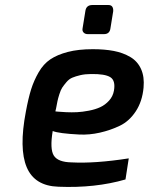

<svg xmlns="http://www.w3.org/2000/svg" viewBox="-20 -737 593 765"><path d="M309 -624 320 -692Q323 -717 348 -717H412Q423 -717 427.5 -710Q432 -703 431 -692L420 -624Q417 -601 394 -601H330Q319 -601 313 -607.5Q307 -614 309 -624ZM83 -292Q93 -346 104 -381Q115 -416 134 -449Q153 -482 180.5 -500.5Q208 -519 250 -530Q292 -541 350 -541Q397 -541 433.5 -534Q470 -527 499 -510Q528 -493 542 -462Q556 -431 552 -388Q547 -333 521 -293.5Q495 -254 457.5 -236Q420 -218 378 -208.5Q336 -199 296 -201Q256 -203 229 -206.5Q202 -210 190 -215Q178 -143 194.5 -117Q211 -91 265 -90Q358 -85 493 -106L480 -22Q359 13 213 7Q118 4 86.5 -70.5Q55 -145 83 -292ZM201 -293Q205 -293 213 -292Q221 -291 243.5 -290Q266 -289 287 -290Q308 -291 334 -296Q360 -301 379.5 -310Q399 -319 414.5 -336Q430 -353 434 -376Q441 -416 419.5 -429.5Q398 -443 342 -442Q319 -442 300 -437.5Q281 -433 268 -427.5Q255 -422 244.5 -409.5Q234 -397 228 -388Q222 -379 216.5 -361.5Q211 -344 209 -334Q207 -324 203 -303Q201 -297 201 -293Z"/></svg>

Font: Exo
Style: DemiBoldItalic
Weight: 600
Designer: Natanael Gama
Version: Version 1